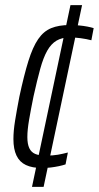

<svg xmlns="http://www.w3.org/2000/svg" viewBox="-20 -716 383 744"><path d="M142 -65Q105 -65 80.5 -76.5Q56 -88 44 -113Q32 -138 32 -177Q32 -209 38.5 -249Q45 -289 55 -341Q73 -425 90 -479.5Q107 -534 128 -564.5Q149 -595 178.5 -607Q208 -619 250 -619Q268 -619 285.5 -617.5Q303 -616 318.5 -613Q334 -610 343 -607L334 -560Q315 -565 292.5 -568Q270 -571 251 -571Q220 -571 199 -558.5Q178 -546 163 -519.5Q148 -493 136 -449.5Q124 -406 110 -343Q99 -289 92.5 -250.5Q86 -212 86 -185Q86 -158 93.5 -142Q101 -126 116.5 -119.5Q132 -113 158 -113Q185 -113 204.5 -116.5Q224 -120 243 -125L234 -79Q222 -75 207.5 -72Q193 -69 177 -67Q161 -65 142 -65ZM104 8 253 -696H298L149 8Z"/></svg>

Font: Saira ExtraCondensed Light
Style: Italic
Weight: 300
Width: 2
Italic angle: -12°
Designer: Hector Gatti with collaboration of the Omnibus-Type team
Foundry: Omnibus-Type
Version: Version 1.101